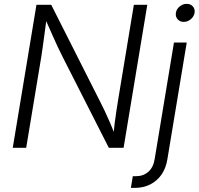

<svg xmlns="http://www.w3.org/2000/svg" viewBox="-20 -752 1011 977"><path d="M44.9 0 165.5 -727.5H240.7L491.2 -231.4Q501 -212.9 513.2 -186.8Q525.4 -160.6 539.1 -129.4Q552.7 -98.1 565.4 -64.5L556.6 -60.5Q559.6 -93.3 563.7 -126.2Q567.9 -159.2 572.5 -188.7Q577.1 -218.3 580.6 -240.7L661.1 -727.5H729.5L608.9 0H533.7L299.3 -461.4Q287.1 -485.4 273.7 -513.7Q260.3 -542 244.4 -578.4Q228.5 -614.7 207.5 -662.1L218.3 -667.5Q211.9 -620.1 206.8 -581.5Q201.7 -543 197.5 -513.2Q193.4 -483.4 189.9 -461.9L113.3 0ZM865.2 -535.6H930.2L831.5 59.6Q824.2 104 801.8 136.5Q779.3 168.9 744.4 186.5Q709.5 204.1 665 204.1H646L655.8 144.5H672.4Q709.5 144.5 734.9 122.1Q760.3 99.6 767.1 57.1ZM914.6 -640.6Q895.5 -640.6 883.8 -654.1Q872.1 -667.5 875 -686.5Q877.9 -706.1 894.3 -719.2Q910.6 -732.4 930.2 -732.4Q949.7 -732.4 961.4 -719.2Q973.1 -706.1 970.2 -686.5Q966.8 -667.5 950.7 -654.1Q934.6 -640.6 914.6 -640.6Z"/></svg>

Font: Inter 20pt Light
Style: Italic
Weight: 300
Italic angle: -9.3988°
Version: Version 4.001;git-66647c0bb